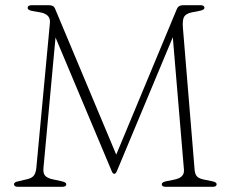

<svg xmlns="http://www.w3.org/2000/svg" viewBox="-20 -720 887 740"><path d="M235.5 -10Q235.5 0 219.5 0H49.5Q34 0 34 -10Q34 -18.5 51.5 -21.5L81 -28.5Q101.5 -32.5 109.8 -42.5Q118 -52.5 120 -72.5L172.5 -633Q175 -665.5 134 -672.5L105 -677.5Q86.5 -681 86.5 -689.5Q86.5 -700 103 -700H168.5Q187 -700 192 -687L428 -124L661.5 -685Q667.5 -700 685.5 -700H752Q768 -700 768 -690Q768 -682 750.5 -678.5L720 -672.5Q697.5 -668 690 -656Q682.5 -644 685 -612.5L730 -66.5Q731.5 -47.5 740 -39.2Q748.5 -31 768 -27.5L797.5 -21.5Q815 -18 815 -10Q815 0 799.5 0H619Q603.5 0 603.5 -10Q603.5 -18 621 -21.5L650.5 -27.5Q691.5 -35 689 -65.5L646 -576.5L430.5 -60.5Q426 -50 420.5 -50Q414.5 -50 410.5 -60.5L194 -575.5L147.5 -72.5Q145.5 -52 154.2 -42.5Q163 -33 185 -28.5L217.5 -21.5Q235.5 -17.5 235.5 -10Z"/></svg>

Font: Fraunces 9pt Soft Thin
Style: Regular
Weight: 100
Version: Version 1.000;[b76b70a41]